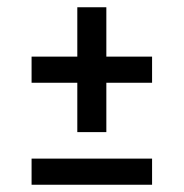

<svg xmlns="http://www.w3.org/2000/svg" viewBox="-20 -560 506 529"><path d="M67 -51V-123H399V-51ZM399 -404V-332H273V-196H193V-332H67V-404H193V-540H273V-404Z"/></svg>

Font: Raleway Medium Alt1
Style: Regular
Weight: 500
Designer: Matt McInerney, Pablo Impallari, Rodrigo Fuenzalida
Foundry: Matt McInerney, Pablo Impallari, Rodrigo Fuenzalida
Version: Version 3.000g; ttfautohint (v1.5) -l 8 -r 28 -G 28 -x 14 -D